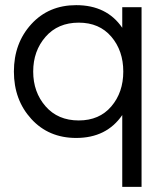

<svg xmlns="http://www.w3.org/2000/svg" viewBox="-20 -528 635 746"><path d="M276 8Q169 8 101.5 -66Q34 -140 34 -250Q34 -360 101.5 -434Q169 -508 276 -508Q395 -508 455 -420V-500H530V198H455V-81Q394 8 276 8ZM286 -440Q205 -440 157 -385Q109 -330 109 -250Q109 -170 157 -115Q205 -60 286 -60Q366 -60 412.5 -114.5Q459 -169 459 -250Q459 -331 412.5 -385.5Q366 -440 286 -440Z"/></svg>

Font: Questrial
Style: Regular
Weight: 400
Designer: Joe Prince
Foundry: Joe Prince
Version: Version 1.002